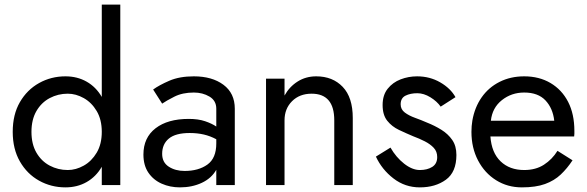

<svg xmlns="http://www.w3.org/2000/svg" viewBox="-20 -800 2538 830"><path d="M116 -230Q116 -283 137.5 -320Q159 -357 195 -376Q231 -395 273 -395Q308 -395 342 -376Q376 -357 398 -320Q420 -283 420 -230Q420 -177 398 -140Q376 -103 342 -84Q308 -65 273 -65Q231 -65 195 -84Q159 -103 137.5 -140Q116 -177 116 -230ZM35 -230Q35 -156 66 -102Q97 -48 149 -19Q201 10 263 10Q314 10 354.5 -13Q395 -36 420 -79V0H500V-780H420V-381Q395 -424 354.5 -447Q314 -470 263 -470Q201 -470 149 -441Q97 -412 66 -358.5Q35 -305 35 -230Z M681 -352Q698 -364 733.5 -382Q769 -400 818 -400Q856 -400 885.5 -382.5Q915 -365 915 -330V-253Q896 -266 866.5 -276Q837 -286 796 -286Q705 -286 652.5 -245.5Q600 -205 600 -132Q600 -85 621.5 -53.5Q643 -22 679 -6Q715 10 758 10Q810 10 852 -9.5Q894 -29 915 -66V0H995V-330Q995 -397 946 -433.5Q897 -470 818 -470Q756 -470 712 -451Q668 -432 642 -413ZM681 -135Q681 -177 710 -201Q739 -225 800 -225Q833 -225 861 -218.5Q889 -212 915 -198V-180Q915 -116 876.5 -88.5Q838 -61 778 -61Q738 -61 709.5 -79.5Q681 -98 681 -135Z M1425 -280V0H1505V-290Q1505 -379 1461.5 -424.5Q1418 -470 1347 -470Q1302 -470 1266.5 -447.5Q1231 -425 1210 -387V-460H1130V0H1210V-280Q1210 -330 1242.5 -362.5Q1275 -395 1327 -395Q1425 -395 1425 -280Z M1668 -162 1605 -123Q1631 -67 1681 -28.5Q1731 10 1795 10Q1862 10 1907.5 -23Q1953 -56 1953 -130Q1953 -169 1935 -195Q1917 -221 1888 -239Q1859 -257 1826 -270Q1801 -281 1774.5 -290.5Q1748 -300 1730 -313.5Q1712 -327 1712 -349Q1712 -376 1733 -386.5Q1754 -397 1784 -397Q1812 -397 1840.5 -379.5Q1869 -362 1885 -339L1949 -380Q1928 -418 1883 -444Q1838 -470 1783 -470Q1746 -470 1712 -457Q1678 -444 1656 -416.5Q1634 -389 1634 -346Q1634 -303 1654 -278Q1674 -253 1704.5 -238.5Q1735 -224 1766 -211Q1793 -201 1816.5 -189Q1840 -177 1855 -161Q1870 -145 1870 -121Q1870 -92 1848.5 -78.5Q1827 -65 1795 -65Q1762 -65 1727 -92.5Q1692 -120 1668 -162Z M2100 -210H2462Q2463 -216 2463 -222Q2463 -228 2463 -234Q2463 -307 2436 -359.5Q2409 -412 2360 -441Q2311 -470 2246 -470Q2187 -470 2139.5 -446Q2092 -422 2062 -379Q2032 -336 2022 -279Q2020 -267 2019 -255Q2018 -243 2018 -230Q2018 -161 2046.5 -106.5Q2075 -52 2124.5 -21Q2174 10 2236 10Q2296 10 2336 -4.5Q2376 -19 2404 -45.5Q2432 -72 2455 -107L2390 -148Q2367 -111 2331.5 -88Q2296 -65 2246 -65Q2183 -65 2144 -102.5Q2105 -140 2100 -210ZM2102 -278Q2108 -334 2149.5 -367Q2191 -400 2246 -400Q2306 -400 2338 -366Q2370 -332 2376 -278Z"/></svg>

Font: Jost-400-Book
Style: Regular
Weight: 400
Version: Version 3.200; ttfautohint (v0.97) -l 8 -r 50 -G 200 -x 14 -